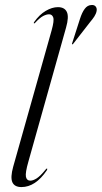

<svg xmlns="http://www.w3.org/2000/svg" viewBox="-20 -751 412 779"><path d="M248 -639 95.5 -96.5Q82 -49.5 85.2 -33.8Q88.5 -18 103 -18Q114 -18 128.8 -27.2Q143.5 -36.5 165.5 -63.5Q169 -68 171 -67Q173 -65.5 170 -60Q124 8 67 8Q39 8 30.2 -11.5Q21.5 -31 33.5 -74.5L189.5 -628Q200.5 -667.5 196 -680.2Q191.5 -693 179 -693Q168.5 -693 155 -686Q141.5 -679 123 -659Q120 -655 117.5 -656.5Q116 -657.5 118.5 -661.5Q140 -692 165.8 -707Q191.5 -722 215 -722Q242 -722 251.2 -702.5Q260.5 -683 248 -639ZM304.5 -674.5Q313 -701 323.8 -715.2Q334.5 -729.5 349.5 -730.5Q362 -732 368 -724.8Q374 -717.5 372 -706.5Q370 -695.5 362.8 -684.2Q355.5 -673 346 -662L277.5 -574Q275 -570.5 272.5 -571Q271 -572 273 -576.5Z"/></svg>

Font: Fraunces 144pt S000 Light
Style: Italic
Weight: 300
Italic angle: -16°
Version: Version 1.000; ttfautohint (v1.8.3)